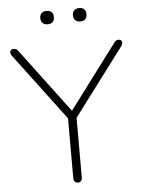

<svg xmlns="http://www.w3.org/2000/svg" viewBox="-58 -893 693 944"><g transform="rotate(-5 288.5 -421.0)"><path d="M267 -17V-337L278 -298L18 -644Q12 -653 12 -660Q12 -667 17 -671.5Q22 -676 29 -676Q37 -676 43 -673Q49 -670 54 -662L297 -338H282L525 -662Q530 -670 535.5 -673Q541 -676 549 -676Q556 -676 560.5 -671.5Q565 -667 565 -660Q565 -653 559 -644L299 -298L309 -337V-17Q309 -6 303.5 0Q298 6 288 6Q278 6 272.5 0Q267 -6 267 -17ZM335 -815Q335 -831 344 -839.5Q353 -848 369 -848Q385 -848 393.5 -839.5Q402 -831 402 -815Q402 -799 393.5 -790.5Q385 -782 369 -782Q353 -782 344 -790.5Q335 -799 335 -815ZM174 -815Q174 -831 183 -839.5Q192 -848 208 -848Q224 -848 232.5 -839.5Q241 -831 241 -815Q241 -799 232.5 -790.5Q224 -782 208 -782Q192 -782 183 -790.5Q174 -799 174 -815Z"/></g></svg>

Font: SN Pro Thin
Style: Regular
Weight: 200
Designer: Tobias Whetton
Foundry: Supernotes
Version: Version 1.003;Glyphs 3.3 (3324)